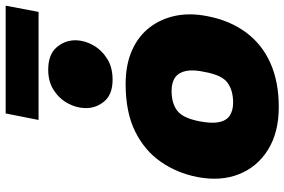

<svg xmlns="http://www.w3.org/2000/svg" viewBox="-183 -811 1003 677"><g transform="rotate(-90 318.5 -472.5)"><path d="M280 9Q190 9 129 -29Q68 -67 42.5 -132Q17 -197 33 -279Q47 -350 86.5 -407Q126 -464 193.5 -497.5Q261 -531 361 -531Q429 -531 479.5 -508.5Q530 -486 560.5 -446Q591 -406 601.5 -354.5Q612 -303 600 -243Q585 -164 543 -107Q501 -50 434.5 -20.5Q368 9 280 9ZM295 -152Q338 -152 365 -171.5Q392 -191 403 -251Q412 -291 407 -317Q402 -343 384.5 -356Q367 -369 337 -369Q292 -369 266 -348.5Q240 -328 229 -269Q221 -227 226.5 -201Q232 -175 250 -163.5Q268 -152 295 -152ZM376 -577Q323 -577 298.5 -607.5Q274 -638 276 -676Q277 -706 293 -735.5Q309 -765 339 -784.5Q369 -804 411 -804Q465 -804 490.5 -774Q516 -744 515 -705Q514 -675 497.5 -645.5Q481 -616 450.5 -596.5Q420 -577 376 -577ZM234 -838 257 -954H637L615 -838Z"/></g></svg>

Font: REM ExtraBold
Style: Italic
Weight: 800
Italic angle: -11°
Designer: Octavio Pardo
Foundry: Ashler Design
Version: Version 1.005;gftools[0.9.28]